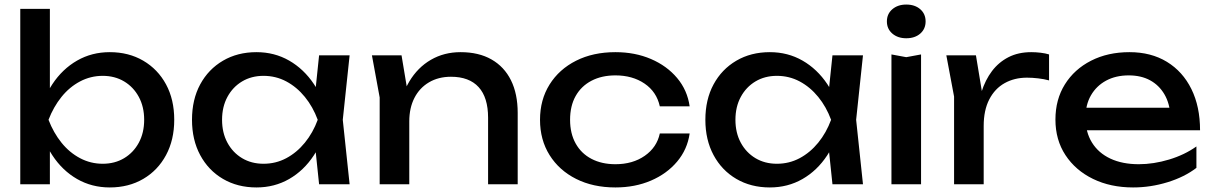

<svg xmlns="http://www.w3.org/2000/svg" viewBox="-20 -809 5327 843"><path d="M69 -770H199V-371L179 -334V-229L199 -187V0H69ZM147 -283Q166 -373 210 -439.5Q254 -506 318.5 -543Q383 -580 462 -580Q545 -580 609 -542.5Q673 -505 709 -438.5Q745 -372 745 -283Q745 -195 709 -128Q673 -61 609 -23.5Q545 14 462 14Q383 14 318.5 -23Q254 -60 210 -127Q166 -194 147 -283ZM613 -283Q613 -340 589.5 -383.5Q566 -427 525 -451.5Q484 -476 431 -476Q378 -476 331.5 -451.5Q285 -427 250 -383.5Q215 -340 193 -283Q215 -226 250 -182.5Q285 -139 331.5 -114.5Q378 -90 431 -90Q484 -90 525 -114.5Q566 -139 589.5 -182.5Q613 -226 613 -283Z M1381 0 1359 -210 1385 -283 1359 -355 1381 -566H1515L1485 -283L1515 0ZM1421 -283Q1402 -194 1358 -127Q1314 -60 1249.5 -23Q1185 14 1106 14Q1023 14 959 -23.5Q895 -61 859 -128Q823 -195 823 -283Q823 -372 859 -438.5Q895 -505 959 -542.5Q1023 -580 1106 -580Q1185 -580 1249.5 -543Q1314 -506 1358.5 -439.5Q1403 -373 1421 -283ZM955 -283Q955 -226 978.5 -182.5Q1002 -139 1043 -114.5Q1084 -90 1137 -90Q1191 -90 1237 -114.5Q1283 -139 1318.5 -182.5Q1354 -226 1375 -283Q1354 -340 1318.5 -383.5Q1283 -427 1237 -451.5Q1191 -476 1137 -476Q1084 -476 1043 -451.5Q1002 -427 978.5 -383.5Q955 -340 955 -283Z M1613 -566H1743L1777 -362V0H1647V-381ZM2002 -580Q2082 -580 2138 -548Q2194 -516 2223.5 -456.5Q2253 -397 2253 -313V0H2123V-292Q2123 -381 2081.5 -426.5Q2040 -472 1960 -472Q1905 -472 1863.5 -447.5Q1822 -423 1799.5 -379Q1777 -335 1777 -276L1731 -301Q1740 -389 1777 -451Q1814 -513 1872 -546.5Q1930 -580 2002 -580Z M3008 -223Q2998 -153 2953 -99.5Q2908 -46 2838 -16Q2768 14 2682 14Q2584 14 2509.5 -23.5Q2435 -61 2393 -128Q2351 -195 2351 -283Q2351 -371 2393 -438Q2435 -505 2509.5 -542.5Q2584 -580 2682 -580Q2768 -580 2838 -550Q2908 -520 2953 -466.5Q2998 -413 3008 -342H2877Q2863 -406 2810 -442Q2757 -478 2682 -478Q2622 -478 2577 -454.5Q2532 -431 2507.5 -387.5Q2483 -344 2483 -283Q2483 -223 2507.5 -179Q2532 -135 2577 -111.5Q2622 -88 2682 -88Q2758 -88 2811 -125Q2864 -162 2877 -223Z M3635 0 3613 -210 3639 -283 3613 -355 3635 -566H3769L3739 -283L3769 0ZM3675 -283Q3656 -194 3612 -127Q3568 -60 3503.5 -23Q3439 14 3360 14Q3277 14 3213 -23.5Q3149 -61 3113 -128Q3077 -195 3077 -283Q3077 -372 3113 -438.5Q3149 -505 3213 -542.5Q3277 -580 3360 -580Q3439 -580 3503.5 -543Q3568 -506 3612.5 -439.5Q3657 -373 3675 -283ZM3209 -283Q3209 -226 3232.5 -182.5Q3256 -139 3297 -114.5Q3338 -90 3391 -90Q3445 -90 3491 -114.5Q3537 -139 3572.5 -182.5Q3608 -226 3629 -283Q3608 -340 3572.5 -383.5Q3537 -427 3491 -451.5Q3445 -476 3391 -476Q3338 -476 3297 -451.5Q3256 -427 3232.5 -383.5Q3209 -340 3209 -283Z M3894 -570 3959 -558 4024 -570V0H3894ZM3959 -641Q3922 -641 3898 -661.5Q3874 -682 3874 -715Q3874 -748 3898 -768.5Q3922 -789 3959 -789Q3997 -789 4020.5 -768.5Q4044 -748 4044 -715Q4044 -682 4020.5 -661.5Q3997 -641 3959 -641Z M4135 -566H4265L4299 -360V0H4169V-385ZM4586 -570V-456Q4564 -462 4538 -465Q4512 -468 4489 -468Q4434 -468 4391 -444Q4348 -420 4323.5 -372.5Q4299 -325 4299 -256L4269 -293Q4273 -353 4289.5 -405.5Q4306 -458 4335.5 -497Q4365 -536 4408 -558Q4451 -580 4508 -580Q4528 -580 4549 -577.5Q4570 -575 4586 -570Z M4955 14Q4856 14 4779 -23.5Q4702 -61 4658 -128Q4614 -195 4614 -284Q4614 -372 4655.5 -438.5Q4697 -505 4770.5 -542.5Q4844 -580 4939 -580Q5034 -580 5103.5 -537.5Q5173 -495 5211 -418Q5249 -341 5249 -237H4716V-336H5184L5119 -299Q5116 -355 5092.5 -395Q5069 -435 5029.5 -456.5Q4990 -478 4936 -478Q4879 -478 4836.5 -455Q4794 -432 4770 -390.5Q4746 -349 4746 -292Q4746 -229 4774.5 -183Q4803 -137 4855.5 -112.5Q4908 -88 4980 -88Q5045 -88 5113 -108.5Q5181 -129 5233 -166V-72Q5181 -32 5106.5 -9Q5032 14 4955 14Z"/></svg>

Font: Unbounded
Style: Regular
Weight: 400
Designer: Luke Prowse, Jean-Baptiste Morizot, Fátima Lázaro, Florian Runge
Foundry: NaN
Version: Version 1.701;gftools[0.9.28.dev5+ged2979d]